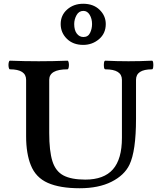

<svg xmlns="http://www.w3.org/2000/svg" viewBox="-20 -989 842 1022"><path d="M404 13Q299 13 234.5 -15.5Q170 -44 144 -110Q132 -139 125.5 -178Q119 -217 119 -263V-564Q119 -620 33 -620Q28 -620 26 -631.5Q24 -643 26 -654.5Q28 -666 33 -666Q110 -663 186 -663Q263 -663 339 -666Q344 -666 346 -654.5Q348 -643 346 -631.5Q344 -620 339 -620Q242 -620 242 -564V-281Q242 -185 259 -131Q276 -77 318 -55Q360 -33 434 -33Q533 -33 581 -87.5Q629 -142 629 -255V-564Q629 -620 541 -620Q535 -620 533.5 -631.5Q532 -643 533.5 -654.5Q535 -666 541 -666Q603 -663 664 -663Q727 -663 789 -666Q794 -666 795.5 -654.5Q797 -643 795.5 -631.5Q794 -620 789 -620Q704 -620 704 -564V-356Q704 -185 669 -112Q642 -56 573.5 -21.5Q505 13 404 13ZM423 -750Q369 -750 336 -782.5Q303 -815 303 -861Q303 -908 337.5 -938.5Q372 -969 423 -969Q477 -969 510 -937Q543 -905 543 -861Q543 -811 507 -780.5Q471 -750 423 -750ZM424 -792Q449 -792 459.5 -814Q470 -836 470 -861Q470 -889 457.5 -910Q445 -931 424 -931Q400 -931 387.5 -908.5Q375 -886 375 -861Q375 -828 389 -810Q403 -792 424 -792Z"/></svg>

Font: Junicode SmExp
Style: Bold
Weight: 700
Width: 6
Designer: Peter S. Baker
Version: Version 2.205; ttfautohint (v1.8.4)